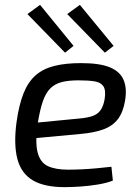

<svg xmlns="http://www.w3.org/2000/svg" viewBox="-20 -759 577 791"><path d="M314 -499Q391 -499 433 -481.5Q475 -464 489.5 -429Q504 -394 495 -343Q487 -296 465.5 -268Q444 -240 406 -226Q368 -212 310 -207L73 -185L82 -249L309 -271Q342 -274 362.5 -281.5Q383 -289 394.5 -305.5Q406 -322 411 -350Q417 -387 406 -403.5Q395 -420 369 -424Q343 -428 303 -428Q263 -428 235 -421Q207 -414 188 -395.5Q169 -377 157 -343Q145 -309 136 -254Q124 -173 135 -131Q146 -89 177.5 -74.5Q209 -60 260 -60Q287 -60 318.5 -61.5Q350 -63 381 -66Q412 -69 439 -72L445 -15Q420 -5 384 1Q348 7 311.5 9.5Q275 12 246 12Q162 12 114.5 -16.5Q67 -45 51.5 -104.5Q36 -164 48 -255Q58 -327 77 -374.5Q96 -422 127 -449Q158 -476 204 -487.5Q250 -499 314 -499ZM309 -739 448 -570 412 -542 257 -701ZM145 -739 283 -570 248 -542 93 -701Z"/></svg>

Font: Exo 2
Style: Italic
Weight: 400
Italic angle: -8°
Designer: Natanael Gama
Foundry: Natanael Gama
Version: Version 2.010